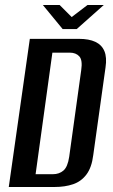

<svg xmlns="http://www.w3.org/2000/svg" viewBox="-20 -746 451 766"><path d="M15 0 99 -591H295Q335 -591 360.5 -579Q386 -567 396.5 -542Q407 -517 401 -477L352 -127Q346 -78 325 -50Q304 -22 271.5 -11Q239 0 198 0ZM122 -51H191Q216 -51 233 -65.5Q250 -80 256 -120L304 -466Q310 -506 296.5 -521Q283 -536 258 -536H189ZM230 -630 151 -726H218L266 -678L329 -726H394L286 -630Z"/></svg>

Font: Alumni Sans SemiBold
Style: Italic
Weight: 600
Italic angle: -8°
Version: Version 1.016